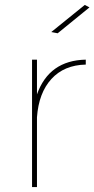

<svg xmlns="http://www.w3.org/2000/svg" viewBox="-20 -759 383 779"><path d="M343 -729 214 -624 188 -629 324 -739ZM130 -376Q179 -514 328 -517V-497Q240 -495 188.5 -438.5Q137 -382 130 -283V0H110V-517H130Z"/></svg>

Font: Montserrat arm Thin
Style: Regular
Weight: 250
Designer: Julieta Ulanovsky
Foundry: Julieta Ulanovsky
Version: Version 6.000;PS 006.000;hotconv 1.0.88;makeotf.lib2.5.64775